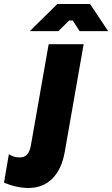

<svg xmlns="http://www.w3.org/2000/svg" viewBox="-124 -740 558 955"><path d="M18 195C114 195 178 130 198 16L292 -520H118L30 -19C22 26 6 43 -27 43C-48 43 -62 38 -80 27L-104 168C-66 185 -24 195 18 195ZM414 -585 324 -720H161L24 -585H166L220 -638H238L272 -585Z"/></svg>

Font: Fixel Display ExtraBold
Style: Italic
Weight: 800
Italic angle: -10°
Designer: AlfaBravo + MacPaw
Foundry: Kyrylo Tkachov, Marchela Mozhyna, Serhii Makarenko, Maria Weinstein, Zakhar Kryvoshyya
Version: Version 1.210;Glyphs 3.2 (3217)